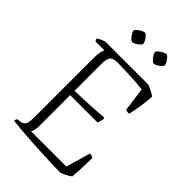

<svg xmlns="http://www.w3.org/2000/svg" viewBox="-266 -999 1093 1093"><g transform="rotate(45 280.5 -452.5)"><path d="M442 0Q420 0 381.5 -1.5Q343 -3 296.5 -5Q250 -7 202.5 -10Q155 -13 115 -16.5Q75 -20 50 -23Q50 -28 52.5 -33.5Q55 -39 57 -42L80 -45Q98 -47 108 -60.5Q118 -74 118 -116V-599Q118 -627 122.5 -645.5Q127 -664 131 -670H59Q57 -673 55 -676.5Q53 -680 52 -687Q58 -692 76.5 -700.5Q95 -709 102 -709H445Q463 -702 480.5 -693.5Q498 -685 509 -675Q506 -626 498.5 -581.5Q491 -537 485 -514Q465 -514 457 -520L438 -663Q413 -666 376.5 -668.5Q340 -671 302 -672.5Q264 -674 233 -674Q195 -674 184 -657Q173 -640 173 -604V-387Q248 -389 301.5 -392Q355 -395 398 -399L404 -392Q402 -377 398.5 -367Q395 -357 392 -352H173V-104Q173 -85 169.5 -70Q166 -55 161 -49H445L488 -197Q497 -197 505 -193.5Q513 -190 515 -188Q515 -170 514 -128Q513 -86 509 -34Q496 -23 475.5 -13Q455 -3 442 0ZM382 -815Q376 -815 366.5 -824.5Q357 -834 349 -846.5Q341 -859 341 -866Q341 -873 351.5 -882Q362 -891 375 -898Q388 -905 395 -905Q402 -905 411 -895Q420 -885 427 -873Q434 -861 434 -853Q434 -847 424.5 -838Q415 -829 403 -822Q391 -815 382 -815ZM209 -815Q203 -815 193.5 -824.5Q184 -834 176 -846.5Q168 -859 168 -866Q168 -873 178.5 -882Q189 -891 202 -898Q215 -905 222 -905Q229 -905 238 -895Q247 -885 254 -873Q261 -861 261 -853Q261 -847 251.5 -838Q242 -829 230 -822Q218 -815 209 -815Z"/></g></svg>

Font: Texturina 72pt Thin
Style: Regular
Weight: 100
Designer: Guillermo Torres Carreño
Foundry: Omnibus-Type
Version: Version 1.002; ttfautohint (v1.8.3)